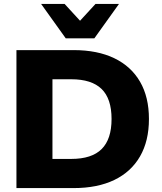

<svg xmlns="http://www.w3.org/2000/svg" viewBox="-20 -961 826 981"><path d="M64 0V-705H356Q478 -705 564 -663.5Q650 -622 695.5 -543.5Q741 -465 741 -353Q741 -241 695.5 -162Q650 -83 564 -41.5Q478 0 356 0ZM248 -149H344Q449 -149 499.5 -199.5Q550 -250 550 -353Q550 -457 499 -506.5Q448 -556 344 -556H248ZM316 -765 190 -941H310L389 -855L468 -941H588L462 -765Z"/></svg>

Font: Nunito Sans 12pt ExtraLight 12pt Black
Style: Regular
Weight: 900
Version: Version 3.101;gftools[0.9.27]